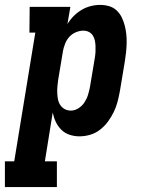

<svg xmlns="http://www.w3.org/2000/svg" viewBox="-70 -548 590 783"><path d="M-50 215V110H-12L74 -415H50L51 -520H217L205 -450Q216 -468 230.5 -482.5Q245 -497 262.5 -507.5Q280 -518 299.5 -523Q319 -528 338 -528Q357 -528 374.5 -523Q392 -518 405 -506Q418 -494 426 -478Q434 -462 438.5 -444.5Q443 -427 445 -409Q447 -391 446.5 -372Q446 -353 444 -334Q442 -315 439 -297L419 -177Q415 -155 409.5 -133.5Q404 -112 394 -91.5Q384 -71 370.5 -52.5Q357 -34 338.5 -19.5Q320 -5 298 1.5Q276 8 254 8Q233 8 213.5 1.5Q194 -5 180 -19Q166 -33 157.5 -51Q149 -69 145 -89L113 110H162V215ZM219 -97Q235 -97 250 -106.5Q265 -116 274.5 -130.5Q284 -145 289 -161.5Q294 -178 297 -194L317 -314Q319 -326 319.5 -337.5Q320 -349 319.5 -361Q319 -373 316.5 -384Q314 -395 308 -404Q302 -413 292 -418Q282 -423 270 -423Q255 -423 239.5 -416.5Q224 -410 213 -398Q202 -386 196 -371Q190 -356 187 -341L167 -221Q165 -207 164 -194Q163 -181 163.5 -168Q164 -155 166.5 -142.5Q169 -130 176 -119.5Q183 -109 194 -103Q205 -97 219 -97Z"/></svg>

Font: Iosevka Curly Slab Extrabold
Style: Italic
Weight: 800
Italic angle: -9°
Monospace: yes
Designer: Belleve Invis
Foundry: Belleve Invis
Version: Version 22.1.2; ttfautohint (v1.8.4)